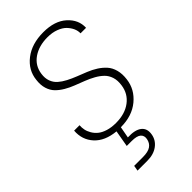

<svg xmlns="http://www.w3.org/2000/svg" viewBox="-289 -789 1126 1126"><g transform="rotate(-45 273.5 -226.5)"><path d="M470.2 -167Q461.4 -93.3 401.1 -43.2Q340.8 6.8 247.1 6.8L233.9 78.1Q294.4 75.2 323.5 97.7Q352.5 120.1 345.2 164.1Q338.4 205.6 304.2 230.7Q270 255.9 217.8 255.9H136.2L142.1 222.2H214.8Q257.8 222.2 279.3 207.5Q300.8 192.9 306.2 164.1Q311 138.2 294.2 123.5Q277.3 108.9 234.9 108.9H193.8L211.9 5.9Q124.5 -2.4 79.1 -52Q33.7 -101.6 39.1 -172.9H84Q82.5 -154.3 86.2 -135.7Q89.8 -117.2 101.1 -97.9Q112.3 -78.6 130.1 -64Q147.9 -49.3 177.5 -40Q207 -30.8 245.1 -30.8Q319.3 -30.8 367.4 -66.9Q415.5 -103 423.8 -164.1Q429.2 -200.2 420.2 -228.3Q411.1 -256.3 391.8 -274.9Q372.6 -293.5 346.2 -308.1Q319.8 -322.8 289.8 -334.5Q259.8 -346.2 229.5 -357.9Q199.2 -369.6 172.6 -385.3Q146 -400.9 126.5 -420.7Q106.9 -440.4 97.4 -470.9Q87.9 -501.5 92.8 -540Q100.1 -613.3 161.6 -661.1Q223.1 -709 319.8 -709Q413.6 -709 465.8 -661.6Q518.1 -614.3 515.1 -549.8H469.2Q470.2 -569.8 461.2 -590.3Q452.1 -610.8 434.6 -629.2Q417 -647.5 386 -659.2Q355 -670.9 315.9 -670.9Q244.6 -670.9 196 -637.5Q147.5 -604 139.2 -544.9Q134.3 -511.7 143.8 -485.8Q153.3 -460 172.9 -442.9Q192.4 -425.8 219.2 -411.9Q246.1 -397.9 276.1 -386.2Q306.2 -374.5 336.4 -362.3Q366.7 -350.1 393.1 -333.3Q419.4 -316.4 438.7 -294.9Q458 -273.4 466.8 -240.7Q475.6 -208 470.2 -167Z"/></g></svg>

Font: SVN-Poppins ExtraLight
Style: Italic
Weight: 200
Italic angle: -10°
Designer: Ninad Kale (Devanagari), Jonny Pinhorn (Latin)
Foundry: Indian Type Foundry
Version: Version 3.002 2017